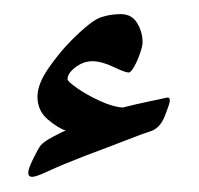

<svg xmlns="http://www.w3.org/2000/svg" viewBox="-20 -708 274 265"><path d="M214.4 -569.3Q214.4 -565.4 207.5 -547.9Q200.7 -530.3 186.5 -526.4Q178.2 -523.9 152.6 -513.9Q127 -503.9 98.1 -493.2Q64 -480 46.9 -471.9Q29.8 -463.9 24.4 -463.9Q19 -463.9 19 -469.7Q19 -475.1 25.9 -489Q32.7 -502.9 36.1 -507.3Q40 -512.2 52.7 -519Q65.4 -525.9 70.8 -527.8Q60.1 -531.2 45.9 -543.2Q31.7 -555.2 31.7 -574.7Q31.7 -591.8 46.9 -613.8Q62 -635.7 78.6 -652.3Q106 -679.7 119.1 -684.1Q132.3 -688.5 146.5 -688.5Q162.1 -688.5 169.4 -676Q176.8 -663.6 176.8 -649.4Q176.8 -644.5 173.3 -634.5Q169.9 -624.5 165.3 -616.2Q160.6 -607.9 157.7 -607.9Q152.8 -607.9 136.5 -615.7Q120.1 -623.5 107.4 -623.5Q95.2 -623.5 84.2 -615.2Q73.2 -606.9 73.2 -598.6Q73.2 -595.7 86.4 -586.4Q99.6 -577.1 117.7 -568.8Q135.7 -560.5 149.4 -559.6Q166.5 -564 186.3 -568.1Q206.1 -572.3 210 -573.2Q214.4 -574.2 214.4 -569.3Z"/></svg>

Font: Scheherazade New
Style: Regular
Weight: 400
Designer: SIL International
Foundry: SIL International
Version: Version 4.000